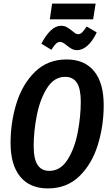

<svg xmlns="http://www.w3.org/2000/svg" viewBox="-20 -1037 616 1072"><path d="M500 -929H258L271 -1017H514ZM352 -784Q340 -794 331.5 -798.5Q323 -803 315 -803Q303 -803 292 -792.5Q281 -782 267 -759L211 -793Q234 -838 262 -865.5Q290 -893 321 -893Q339 -893 352 -886Q365 -879 382 -865Q394 -855 401 -850.5Q408 -846 417 -846Q428 -846 438.5 -856Q449 -866 464 -889L520 -856Q498 -809 469.5 -783Q441 -757 410 -757Q394 -757 381 -764Q368 -771 352 -784ZM559 -450Q559 -334 526 -227.5Q493 -121 423 -53Q353 15 247 15Q147 15 93 -50.5Q39 -116 39 -239Q39 -354 72 -460.5Q105 -567 175.5 -636Q246 -705 352 -705Q452 -705 505.5 -639.5Q559 -574 559 -450ZM168 -222Q168 -149 190 -116Q212 -83 255 -83Q318 -83 357.5 -146Q397 -209 414 -298Q431 -387 431 -469Q431 -541 409.5 -574.5Q388 -608 344 -608Q282 -608 242.5 -545Q203 -482 185.5 -392.5Q168 -303 168 -222Z"/></svg>

Font: Fira Sans Extra Condensed Medium
Style: Italic
Weight: 500
Width: 3
Italic angle: -8°
Designer: Carrois Corporate & Edenspiekermann AG
Foundry: Carrois Corporate GbR & Edenspiekermann AG
Version: Version 4.203